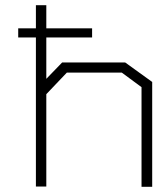

<svg xmlns="http://www.w3.org/2000/svg" viewBox="-20 -718 645 738"><path d="M565 -403V0H524V-383L448 -439H237L158 -356V-1H118V-574H50V-609H118V-698H158V-609H334V-574H158V-415L219 -478H461Z"/></svg>

Font: Turret Road Light
Style: Regular
Weight: 300
Designer: Noponies
Foundry: Noponies
Version: Version 1.001; ttfautohint (v1.8)